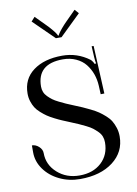

<svg xmlns="http://www.w3.org/2000/svg" viewBox="-90 -865 666 932"><g transform="rotate(-10 243.0 -399.0)"><path d="M258.8 -686H231L128.9 -786.1L147 -806.2L195.8 -756.8Q209.5 -743.2 220.9 -729.5Q232.4 -715.8 237.8 -707.3Q243.2 -698.7 243.2 -696.8H247.1Q247.1 -698.7 252.4 -707Q257.8 -715.3 269.3 -729Q280.8 -742.7 294.9 -756.8L344.2 -806.2L361.8 -786.1ZM246.1 -579.1Q119.1 -579.1 119.1 -466.8Q119.1 -452.6 124 -440.2Q128.9 -427.7 139.6 -417Q150.4 -406.2 161.4 -397.9Q172.4 -389.6 191.2 -380.4Q210 -371.1 223.6 -365Q237.3 -358.9 260.3 -349.6Q285.6 -339.4 300.3 -333Q314.9 -326.7 338.1 -315.2Q361.3 -303.7 375.2 -294.2Q389.2 -284.7 405.8 -270Q422.4 -255.4 431.4 -240.2Q440.4 -225.1 446.8 -205.3Q453.1 -185.5 453.1 -163.1Q453.1 -86.4 391.4 -39.3Q329.6 7.8 229 7.8Q174.3 7.8 127.7 -14.6Q81.1 -37.1 53.5 -75.7Q25.9 -114.3 25.9 -159.2V-193.8Q44.4 -193.8 60.1 -179.4Q75.7 -165 75.7 -147Q75.7 -89.4 120.1 -49.6Q164.6 -9.8 229 -9.8Q295.9 -9.8 336.9 -47.6Q377.9 -85.4 377.9 -147Q377.9 -162.6 372.8 -176Q367.7 -189.5 356 -201.2Q344.2 -212.9 333.3 -221.4Q322.3 -230 302 -240Q281.7 -250 268.3 -255.9Q254.9 -261.7 230 -272Q206.5 -281.7 191.9 -287.8Q177.2 -293.9 156 -304.7Q134.8 -315.4 121.6 -324.5Q108.4 -333.5 93 -347.2Q77.6 -360.8 69.1 -374.5Q60.5 -388.2 54.7 -406.2Q48.8 -424.3 48.8 -444.8Q48.8 -516.6 103 -556.9Q157.2 -597.2 246.1 -597.2Q319.8 -597.2 378.9 -553.2Q383.3 -549.8 388.7 -541.5Q394 -533.2 395 -529.8L401.9 -532.2Q399.4 -540 397.9 -564L395 -617.2H404.8L416 -380.9L397.9 -380.4L396 -422.4Q394.5 -453.1 384.8 -480.5Q375 -507.8 357.2 -530.3Q339.4 -552.7 310.5 -565.9Q281.7 -579.1 246.1 -579.1Z"/></g></svg>

Font: FoglihtenNo07calt
Style: Regular
Weight: 500
Designer: gluk (gluksza@wp.pl)
Foundry: gluk (gluksza@wp.pl)
Version: Version 0.844